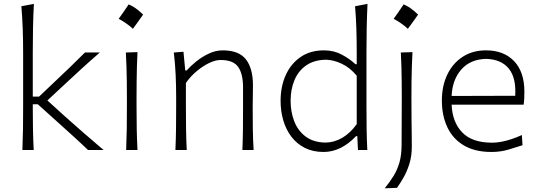

<svg xmlns="http://www.w3.org/2000/svg" viewBox="-20 -782 2806 1001"><path d="M96.7 0H155.8Q152.8 -56.6 151.9 -108.6Q150.9 -160.6 150.9 -221.2V-238.3H177.2L279.8 -146Q320.3 -109.4 360.6 -73Q400.9 -36.6 439 0H520Q468.3 -43.5 417.5 -87.9Q366.7 -132.3 317.4 -176.3L227.1 -258.3L306.2 -332Q352.5 -375.5 400.9 -419.7Q449.2 -463.9 500.5 -508.3H422.9Q386.2 -471.2 347.2 -433.8Q308.1 -396.5 269 -359.4L183.6 -278.3H150.9V-507.8Q150.9 -574.2 152.1 -636.5Q153.3 -698.7 156.7 -761.7L91.3 -749.5Q96.2 -693.4 98.4 -633.3Q100.6 -573.2 100.6 -507.8V-226.1Q100.6 -163.1 99.9 -110.1Q99.1 -57.1 96.7 0Z M650.9 -759.1Q637.5 -739.2 624.9 -720.9Q612.3 -702.7 598.8 -683.9Q618.2 -673.7 637.2 -660.5Q656.3 -647.4 672.9 -631.8Q686.9 -650.6 700.1 -669.1Q713.2 -687.6 726.1 -705.9Q704.1 -727.4 685.6 -740Q667 -752.6 650.9 -759.1ZM637.7 0H696.8Q693.8 -57.1 692.9 -110.1Q691.9 -163.1 691.9 -226.1V-277.3Q691.9 -320.8 692.4 -359.4Q692.9 -397.9 693.8 -434.8Q694.8 -471.7 696.8 -510.3L636.2 -508.3Q638.2 -470.2 639.4 -433.6Q640.6 -397 641.1 -358.9Q641.6 -320.8 641.6 -277.3V-226.1Q641.6 -163.1 640.9 -110.1Q640.1 -57.1 637.7 0Z M894.5 0H953.6Q950.7 -57.1 950 -109.9Q949.2 -162.6 949.2 -224.6V-349.6Q973.1 -383.8 1005.1 -410.6Q1037.1 -437.5 1070.1 -453.4Q1103 -469.2 1129.9 -469.2Q1196.3 -469.2 1221.7 -433.1Q1247.1 -397 1247.1 -326.2V-224.6Q1247.1 -162.6 1246.6 -109.9Q1246.1 -57.1 1243.7 0H1302.2Q1298.8 -57.1 1298.1 -110.1Q1297.4 -163.1 1297.4 -226.1Q1297.4 -247.6 1298.1 -275.9Q1298.8 -304.2 1298.8 -336.9Q1298.8 -425.3 1262.2 -472.4Q1225.6 -519.5 1141.1 -519.5Q1104.5 -519.5 1068.4 -502.4Q1032.2 -485.4 1002.2 -460.9Q972.2 -436.5 953.1 -414.6H945.8L936.5 -512.2L886.2 -508.3Q893.1 -450.7 895.8 -391.6Q898.4 -332.5 898.4 -277.3V-226.1Q898.4 -163.1 897.7 -110.1Q897 -57.1 894.5 0Z M1676.3 -38.6Q1612.8 -40 1572.8 -70.6Q1532.7 -101.1 1513.9 -150.1Q1495.1 -199.2 1495.1 -255.9Q1495.1 -315.4 1514.9 -363.5Q1534.7 -411.6 1575.4 -440.4Q1616.2 -469.2 1678.2 -470.7Q1718.3 -470.2 1761.7 -449.7Q1805.2 -429.2 1839.8 -387.2V-134.8Q1806.2 -87.9 1764.4 -63.5Q1722.7 -39.1 1676.3 -38.6ZM1667 10.3Q1757.8 10.3 1836.4 -72.3H1842.8L1846.2 0H1895Q1892.1 -57.1 1891.4 -110.1Q1890.6 -163.1 1890.6 -226.1V-507.8Q1890.6 -574.2 1891.8 -636.5Q1893.1 -698.7 1896 -761.7L1831.1 -749.5Q1835.9 -693.4 1837.9 -633.3Q1839.8 -573.2 1839.8 -507.8V-447.3H1833Q1804.7 -474.1 1762.9 -496.8Q1721.2 -519.5 1668.9 -519.5Q1598.1 -519.5 1547.6 -485.1Q1497.1 -450.7 1470 -391.1Q1442.9 -331.5 1442.9 -255.9Q1442.9 -202.1 1457 -154.1Q1471.2 -106 1499.3 -69.1Q1527.3 -32.2 1569.3 -11Q1611.3 10.3 1667 10.3Z M2084.5 -759.1Q2071.1 -739.2 2058.5 -720.9Q2045.8 -702.7 2032.4 -683.9Q2051.8 -673.7 2070.8 -660.5Q2089.9 -647.4 2106.5 -631.8Q2120.5 -650.6 2133.7 -669.1Q2146.8 -687.6 2159.7 -705.9Q2137.7 -727.4 2119.2 -740Q2100.6 -752.6 2084.5 -759.1ZM1985.8 199.7 2049.8 197.3Q2065.9 174.8 2083.7 143.8Q2101.6 112.8 2114.3 72.5Q2127 32.2 2127 -18.1Q2127 -49.8 2126.5 -84.2Q2126 -118.7 2125.5 -165Q2125 -211.4 2125 -277.3Q2125 -320.8 2125.5 -359.4Q2126 -397.9 2127.2 -434.8Q2128.4 -471.7 2130.4 -510.3L2069.8 -508.3Q2071.8 -470.2 2072.8 -433.6Q2073.7 -397 2074.2 -358.9Q2074.7 -320.8 2074.7 -277.3L2073.7 -27.8Q2073.7 25.9 2062.5 64.9Q2051.3 104 2031.5 135.7Q2011.7 167.5 1985.8 199.7Z M2542.5 10.3Q2589.8 10.3 2632.1 -2.4Q2674.3 -15.1 2704.1 -24.9L2700.7 -78.1Q2673.3 -65.4 2646 -56.4Q2618.7 -47.4 2593.3 -42.7Q2567.9 -38.1 2545.9 -38.1Q2441.4 -38.1 2389.9 -91.6Q2338.4 -145 2334.5 -236.3H2710Q2712.4 -252 2713.1 -268.3Q2713.9 -284.7 2713.9 -304.2Q2713.9 -407.2 2660.2 -463.4Q2606.4 -519.5 2513.7 -519.5Q2443.8 -519.5 2392.1 -485.8Q2340.3 -452.1 2312 -393.1Q2283.7 -334 2283.7 -257.8Q2283.7 -180.2 2311.8 -119.6Q2339.8 -59.1 2397.5 -24.4Q2455.1 10.3 2542.5 10.3ZM2666 -282.7 2334.5 -281.7Q2338.4 -366.7 2385.3 -419.9Q2432.1 -473.1 2514.6 -475.1Q2593.8 -472.7 2632.8 -424.1Q2671.9 -375.5 2666 -282.7Z"/></svg>

Font: Pinar-VF-FD
Style: Regular
Weight: 300
Designer: Amin Abedi
Version: Version 3.0